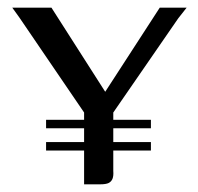

<svg xmlns="http://www.w3.org/2000/svg" viewBox="-20 -480 516 500"><path d="M199 0V-187L30 -435L12 -460H114L254 -241L396 -460H466L444 -432L275 -187V-35Q276 -22 273 -14.5Q270 -7 263 -3.5Q256 0 241 0ZM100 -168H373V-146H100ZM100 -110H373V-88H100Z"/></svg>

Font: Genos
Style: Regular
Weight: 400
Designer: Robert E. Leuschke
Foundry: Robert E. Leuschke
Version: Version 1.010